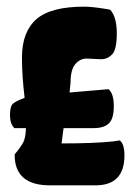

<svg xmlns="http://www.w3.org/2000/svg" viewBox="-20 -557 415 577"><path d="M284 -379 240 -381Q221 -381 206.5 -364.5Q192 -348 192 -308L189 -279L306 -289Q322 -276 322 -238Q322 -200 307 -186Q292 -172 262 -172H171L165 -126Q264 -126 319 -132L340 -135Q354 -124 354 -90Q354 0 267 0H130Q24 0 24 -92V-93Q44 -117 50.5 -130.5Q57 -144 58 -172H23Q10 -185 10 -211Q10 -237 18.5 -245Q27 -253 54 -263Q46 -329 46 -384Q46 -461 89 -499Q132 -537 233 -537Q257 -537 299 -530L311 -528Q331 -506 331 -457Q331 -408 317 -393.5Q303 -379 284 -379Z"/></svg>

Font: Chela One
Style: Regular
Weight: 400
Designer: Miguel Hernandez
Foundry: LatinoType
Version: Version 1.001